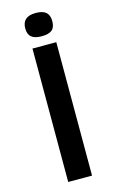

<svg xmlns="http://www.w3.org/2000/svg" viewBox="-132 -921 585 973"><g transform="rotate(-15 161.0 -435.0)"><path d="M99 -700H224V0H99ZM161 -870Q198 -870 215 -855Q232 -840 232 -808Q232 -776 215 -762Q198 -748 161 -748Q124 -748 107 -762.5Q90 -777 90 -808Q90 -870 161 -870Z"/></g></svg>

Font: Fivo Sans Med
Style: Regular
Weight: 450
Designer: Alexander Slobzheninov
Foundry: Alexander Slobzheninov
Version: 1.0